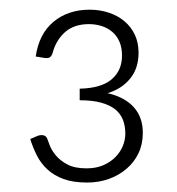

<svg xmlns="http://www.w3.org/2000/svg" viewBox="-20 -832 374 406"><path d="M55.5 -712.5Q62.5 -760.5 93.2 -786Q124 -811.5 169.5 -811.5Q191 -811.5 210 -805.2Q229 -799 243 -787.2Q257 -775.5 265 -758.8Q273 -742 273 -720.5Q273 -687.5 255.2 -665.8Q237.5 -644 207.5 -635Q244 -626.5 263 -605.2Q282 -584 282 -551Q282 -527 272.8 -507.8Q263.5 -488.5 247.2 -474.8Q231 -461 209.8 -453.5Q188.5 -446 164.5 -446Q134.5 -446 114.2 -453.5Q94 -461 80.2 -473.8Q66.5 -486.5 58 -503.2Q49.5 -520 44 -538L59 -544.5Q65 -547 71.2 -546Q77.5 -545 80 -538.5Q81.5 -534.5 85.2 -524.5Q89 -514.5 98 -503.5Q107 -492.5 122.5 -484.2Q138 -476 163 -476Q183.5 -476 198.8 -482.8Q214 -489.5 224.2 -500Q234.5 -510.5 239.8 -523.5Q245 -536.5 245 -549Q245 -565.5 240 -578.5Q235 -591.5 223.5 -600.8Q212 -610 193.5 -615Q175 -620 148.5 -620V-644.5Q194 -645.5 216 -664.2Q238 -683 238 -714.5Q238 -731.5 232.5 -744Q227 -756.5 217.2 -764.8Q207.5 -773 194.8 -777Q182 -781 168 -781Q136.5 -781 117.2 -763.8Q98 -746.5 91 -719Q88.5 -712.5 84.8 -710.5Q81 -708.5 74 -709.5Z"/></svg>

Font: LatoLatin Light
Style: Regular
Weight: 300
Designer: Lukasz Dziedzic with Adam Twardoch and Botio Nikoltchev
Foundry: tyPoland Lukasz Dziedzic
Version: Version 2.015; 2015-08-06; http://www.latofonts.com/